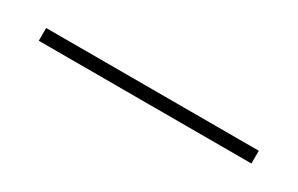

<svg xmlns="http://www.w3.org/2000/svg" viewBox="7 -154 607 391"><g transform="rotate(30 310.0 41.0)"><path d="M60 26H560V56H60Z"/></g></svg>

Font: Urbanist Thin
Style: Regular
Weight: 100
Designer: Corey Hu
Foundry: Corey Hu
Version: Version 1.330; ttfautohint (v1.8.4.7-5d5b)